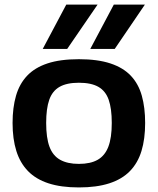

<svg xmlns="http://www.w3.org/2000/svg" viewBox="-20 -810 691 840"><path d="M35 -272Q35 -339 50 -391Q65 -443 98.5 -478.5Q132 -514 187.5 -532.5Q243 -551 325 -551Q407 -551 463 -532.5Q519 -514 552.5 -478.5Q586 -443 600.5 -391Q615 -339 615 -272Q615 -202 599 -149.5Q583 -97 548.5 -61.5Q514 -26 458.5 -8Q403 10 325 10Q247 10 192 -8Q137 -26 102.5 -61.5Q68 -97 51.5 -149.5Q35 -202 35 -272ZM182 -272Q182 -207 196.5 -168Q211 -129 243 -111Q275 -93 325 -93Q376 -93 407.5 -111Q439 -129 454 -168Q469 -207 469 -272Q469 -335 455.5 -373.5Q442 -412 410.5 -430Q379 -448 325 -448Q272 -448 240.5 -430Q209 -412 195.5 -373.5Q182 -335 182 -272ZM375 -596 478 -790H614L482 -596ZM167 -596 270 -790H407L274 -596Z"/></svg>

Font: Georama SemiExpanded SemiBold
Style: Regular
Weight: 600
Width: 6
Designer: Jean-Baptiste Levee
Foundry: Production Type
Version: Version 1.001